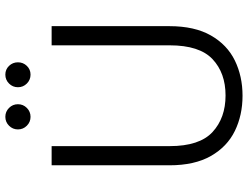

<svg xmlns="http://www.w3.org/2000/svg" viewBox="-122 -776 906 701"><g transform="rotate(-90 330.5 -426.0)"><path d="M77 -690H147V-259Q147 -150 198.5 -102.5Q250 -55 332 -55Q414 -55 464.5 -102.5Q515 -150 515 -259V-690H585V-260Q585 -168 551 -108.5Q517 -49 459.5 -21Q402 7 331 7Q260 7 202.5 -21Q145 -49 111 -108.5Q77 -168 77 -260ZM254 -767Q235 -767 221.5 -780.5Q208 -794 208 -813Q208 -832 221.5 -845.5Q235 -859 254 -859Q273 -859 286.5 -845.5Q300 -832 300 -813Q300 -794 286.5 -780.5Q273 -767 254 -767ZM408 -767Q389 -767 375.5 -780.5Q362 -794 362 -813Q362 -832 375.5 -845.5Q389 -859 408 -859Q427 -859 440 -845.5Q453 -832 453 -813Q453 -794 440 -780.5Q427 -767 408 -767Z"/></g></svg>

Font: Parkinsans Light Light
Style: Regular
Weight: 300
Version: Version 1.000